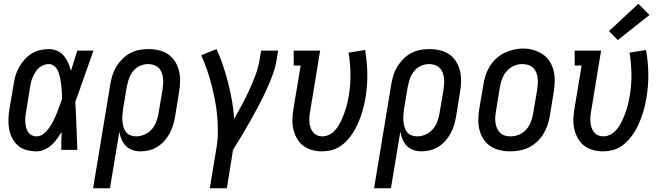

<svg xmlns="http://www.w3.org/2000/svg" viewBox="-20 -800 3540 1025"><path d="M175 8Q148 8 122 1Q96 -6 76.5 -22.5Q57 -39 45 -62.5Q33 -86 28.5 -112Q24 -138 25 -165.5Q26 -193 31 -221L53 -351Q56 -374 63 -397Q70 -420 82 -441.5Q94 -463 111 -482Q128 -501 149 -514Q170 -527 194 -532.5Q218 -538 241 -538Q265 -538 286 -528.5Q307 -519 321 -502Q335 -485 344 -464.5Q353 -444 359 -422Q367 -449 375.5 -476Q384 -503 393 -530H479Q454 -461 430.5 -392.5Q407 -324 382 -256Q386 -192 388 -128Q390 -64 393 0H307Q307 -24 307.5 -47.5Q308 -71 309 -95Q297 -76 284 -58Q271 -40 254 -25Q237 -10 216.5 -1Q196 8 175 8ZM175 -72Q196 -72 213 -86Q230 -100 242.5 -117.5Q255 -135 264.5 -154Q274 -173 282 -192.5Q290 -212 297 -231.5Q304 -251 311 -271Q311 -285 310.5 -298.5Q310 -312 309 -326Q308 -340 306 -353.5Q304 -367 301.5 -380.5Q299 -394 295 -407Q291 -420 284.5 -431Q278 -442 266.5 -450Q255 -458 241 -458Q227 -458 213.5 -453Q200 -448 189 -438.5Q178 -429 170 -416.5Q162 -404 156 -391Q150 -378 146.5 -364.5Q143 -351 141 -337L120 -207Q117 -193 115.5 -178.5Q114 -164 115 -149.5Q116 -135 119 -121.5Q122 -108 129 -96.5Q136 -85 148.5 -78.5Q161 -72 175 -72Z M477 205 569 -351Q573 -375 580.5 -399Q588 -423 601.5 -445Q615 -467 634 -486Q653 -505 676 -517Q699 -529 723.5 -533.5Q748 -538 773 -538Q801 -538 828.5 -531.5Q856 -525 878 -510Q900 -495 914.5 -472Q929 -449 935.5 -422.5Q942 -396 941.5 -367Q941 -338 936 -309L915 -179Q911 -156 904.5 -133.5Q898 -111 886.5 -89.5Q875 -68 858.5 -49Q842 -30 821 -17Q800 -4 777 2Q754 8 730 8Q708 8 687.5 1Q667 -6 652.5 -20.5Q638 -35 629.5 -54.5Q621 -74 617 -96L567 205ZM706 -72Q729 -72 751 -81.5Q773 -91 789 -108.5Q805 -126 813.5 -148Q822 -170 826 -193L848 -323Q850 -338 851 -354Q852 -370 850 -385Q848 -400 842.5 -414Q837 -428 826.5 -438Q816 -448 801.5 -453Q787 -458 771 -458Q757 -458 742 -454Q727 -450 714 -441.5Q701 -433 691 -420.5Q681 -408 674.5 -394.5Q668 -381 664 -366.5Q660 -352 657 -338L637 -218Q635 -202 633.5 -185.5Q632 -169 633.5 -153.5Q635 -138 639 -123Q643 -108 652 -96Q661 -84 675.5 -78Q690 -72 706 -72Z M1100 205 1136 -13Q1143 -56 1143 -99.5Q1143 -143 1139 -185.5Q1135 -228 1127 -268.5Q1119 -309 1108.5 -349.5Q1098 -390 1084.5 -429Q1071 -468 1054 -505L1136 -538Q1156 -495 1171 -449.5Q1186 -404 1198 -357Q1210 -310 1218.5 -262Q1227 -214 1230 -165Q1251 -202 1271.5 -240.5Q1292 -279 1310 -318Q1328 -357 1343 -396.5Q1358 -436 1365 -477L1374 -530H1465L1456 -477Q1449 -435 1433 -393.5Q1417 -352 1398.5 -312Q1380 -272 1359 -232.5Q1338 -193 1316 -154Q1294 -115 1271 -76.5Q1248 -38 1224 0L1191 205Z M1698 8Q1671 8 1644.5 0.5Q1618 -7 1597.5 -23Q1577 -39 1564.5 -62Q1552 -85 1546 -111Q1540 -137 1541 -165Q1542 -193 1547 -221L1585 -450H1548V-530H1689L1636 -207Q1633 -193 1632 -177.5Q1631 -162 1632 -148Q1633 -134 1637.5 -120Q1642 -106 1650.5 -95Q1659 -84 1672 -78Q1685 -72 1700 -72Q1717 -72 1733.5 -79Q1750 -86 1763 -99Q1776 -112 1785.5 -127Q1795 -142 1802.5 -158Q1810 -174 1816 -190Q1822 -206 1827 -222.5Q1832 -239 1835.5 -255.5Q1839 -272 1842 -289Q1852 -348 1851 -405Q1850 -462 1841 -519L1929 -533Q1940 -470 1941 -406Q1942 -342 1931 -277Q1927 -253 1921 -229Q1915 -205 1907 -182Q1899 -159 1888.5 -135.5Q1878 -112 1864 -90.5Q1850 -69 1832.5 -50Q1815 -31 1793 -17Q1771 -3 1746.5 2.5Q1722 8 1698 8Z M1977 205 2069 -351Q2073 -375 2080.5 -399Q2088 -423 2101.5 -445Q2115 -467 2134 -486Q2153 -505 2176 -517Q2199 -529 2223.5 -533.5Q2248 -538 2273 -538Q2301 -538 2328.5 -531.5Q2356 -525 2378 -510Q2400 -495 2414.5 -472Q2429 -449 2435.5 -422.5Q2442 -396 2441.5 -367Q2441 -338 2436 -309L2415 -179Q2411 -156 2404.5 -133.5Q2398 -111 2386.5 -89.5Q2375 -68 2358.5 -49Q2342 -30 2321 -17Q2300 -4 2277 2Q2254 8 2230 8Q2208 8 2187.5 1Q2167 -6 2152.5 -20.5Q2138 -35 2129.5 -54.5Q2121 -74 2117 -96L2067 205ZM2206 -72Q2229 -72 2251 -81.5Q2273 -91 2289 -108.5Q2305 -126 2313.5 -148Q2322 -170 2326 -193L2348 -323Q2350 -338 2351 -354Q2352 -370 2350 -385Q2348 -400 2342.5 -414Q2337 -428 2326.5 -438Q2316 -448 2301.5 -453Q2287 -458 2271 -458Q2257 -458 2242 -454Q2227 -450 2214 -441.5Q2201 -433 2191 -420.5Q2181 -408 2174.5 -394.5Q2168 -381 2164 -366.5Q2160 -352 2157 -338L2137 -218Q2135 -202 2133.5 -185.5Q2132 -169 2133.5 -153.5Q2135 -138 2139 -123Q2143 -108 2152 -96Q2161 -84 2175.5 -78Q2190 -72 2206 -72Z M2703 8Q2675 8 2647.5 1.5Q2620 -5 2597.5 -20Q2575 -35 2560.5 -58Q2546 -81 2539.5 -107.5Q2533 -134 2533.5 -163Q2534 -192 2539 -221L2561 -351Q2565 -375 2573 -399.5Q2581 -424 2595 -446.5Q2609 -469 2629 -487.5Q2649 -506 2673 -517.5Q2697 -529 2722 -535Q2747 -541 2772 -541Q2801 -541 2828 -533Q2855 -525 2877.5 -510Q2900 -495 2914.5 -472Q2929 -449 2935.5 -422.5Q2942 -396 2941.5 -367Q2941 -338 2936 -309L2915 -179Q2911 -155 2902.5 -130.5Q2894 -106 2880 -83.5Q2866 -61 2846 -42.5Q2826 -24 2802.5 -12.5Q2779 -1 2753.5 3.5Q2728 8 2703 8ZM2705 -72Q2728 -72 2750.5 -81Q2773 -90 2789 -108Q2805 -126 2813.5 -148Q2822 -170 2826 -193L2848 -323Q2850 -338 2851 -354.5Q2852 -371 2850 -386Q2848 -401 2842 -415Q2836 -429 2825 -439Q2814 -449 2799 -453.5Q2784 -458 2768 -458Q2745 -458 2723.5 -448.5Q2702 -439 2686 -421Q2670 -403 2661.5 -381.5Q2653 -360 2649 -337L2628 -207Q2625 -192 2624 -176Q2623 -160 2625 -145Q2627 -130 2633 -116Q2639 -102 2649.5 -91.5Q2660 -81 2674.5 -76.5Q2689 -72 2705 -72Z M3198 8Q3171 8 3144.5 0.5Q3118 -7 3097.5 -23Q3077 -39 3064.5 -62Q3052 -85 3046 -111Q3040 -137 3041 -165Q3042 -193 3047 -221L3085 -450H3048V-530H3189L3136 -207Q3133 -193 3132 -177.5Q3131 -162 3132 -148Q3133 -134 3137.5 -120Q3142 -106 3150.5 -95Q3159 -84 3172 -78Q3185 -72 3200 -72Q3217 -72 3233.5 -79Q3250 -86 3263 -99Q3276 -112 3285.5 -127Q3295 -142 3302.5 -158Q3310 -174 3316 -190Q3322 -206 3327 -222.5Q3332 -239 3335.5 -255.5Q3339 -272 3342 -289Q3352 -348 3351 -405Q3350 -462 3341 -519L3429 -533Q3440 -470 3441 -406Q3442 -342 3431 -277Q3427 -253 3421 -229Q3415 -205 3407 -182Q3399 -159 3388.5 -135.5Q3378 -112 3364 -90.5Q3350 -69 3332.5 -50Q3315 -31 3293 -17Q3271 -3 3246.5 2.5Q3222 8 3198 8ZM3278 -586 3231 -634 3388 -780 3447 -720Z"/></svg>

Font: Iosevka Slab Medium Oblique
Style: Regular
Weight: 500
Italic angle: -9°
Monospace: yes
Designer: Belleve Invis
Foundry: Belleve Invis
Version: Version 11.1.1; ttfautohint (v1.8.3)